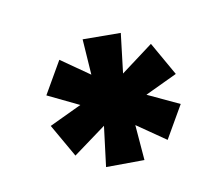

<svg xmlns="http://www.w3.org/2000/svg" viewBox="-81 -817 632 593"><g transform="rotate(20 235.5 -520.5)"><path d="M220 -319 117 -379 209 -512 234 -475 72 -463V-580L235 -566L210 -527L118 -664L222 -723L282 -583H261L321 -723L425 -662L333 -529L309 -566L471 -580V-462L309 -475L333 -512L425 -379L321 -318L261 -460H282Z"/></g></svg>

Font: Nunito Sans 12pt ExtraLight 12pt Black
Style: Italic
Weight: 900
Italic angle: -9°
Version: Version 3.101;gftools[0.9.27]